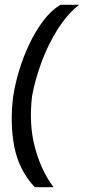

<svg xmlns="http://www.w3.org/2000/svg" viewBox="-20 -720 370 796"><path d="M124 56Q57.5 -15.5 39 -113.5Q20.5 -211.5 35 -322Q42.5 -371.5 59.2 -427.2Q76 -483 101.2 -536.5Q126.5 -590 158.8 -633Q191 -676 230 -700H308Q259.5 -662 220 -600Q180.5 -538 153.2 -465.2Q126 -392.5 113 -322Q99 -204.5 125 -108Q151 -11.5 202 56Z"/></svg>

Font: Urbanist
Style: Italic
Weight: 400
Italic angle: -8°
Designer: Corey Hu
Foundry: Corey Hu
Version: Version 1.330; ttfautohint (v1.8.4.7-5d5b)